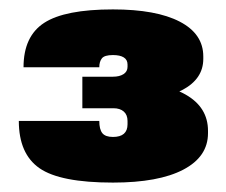

<svg xmlns="http://www.w3.org/2000/svg" viewBox="-20 -809 481 408"><path d="M220 -421Q108 -421 64 -451.5Q20 -482 20 -552H191Q191 -534 197.5 -526Q204 -518 220 -518Q251 -518 251 -545V-552Q251 -565 243 -572Q235 -579 221 -579H155V-646H220Q234 -646 242.5 -651.5Q251 -657 251 -667V-672Q251 -682 243 -687Q235 -692 220 -692Q202 -692 196.5 -685Q191 -678 191 -666H30Q30 -732 74 -760.5Q118 -789 220 -789Q312 -789 362 -763Q412 -737 412 -689V-684Q412 -641 367 -617.5Q322 -594 241 -594V-635Q327 -635 374.5 -608Q422 -581 422 -531V-526Q422 -476 369.5 -448.5Q317 -421 220 -421Z"/></svg>

Font: Pathway Extreme SemiCondensed Black
Style: Regular
Weight: 900
Width: 4
Version: Version 1.001;gftools[0.9.26]